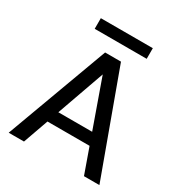

<svg xmlns="http://www.w3.org/2000/svg" viewBox="-198 -1003 1075 1142"><g transform="rotate(30 339.5 -432.0)"><path d="M28 0 286 -700H395L651 0H545L339 -580L133 0ZM145 -173 172 -253H502L529 -173ZM162 -791V-864H519V-791Z"/></g></svg>

Font: DM Sans 12pt Medium
Style: Regular
Weight: 500
Version: Version 4.004;gftools[0.9.30]